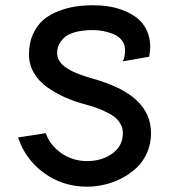

<svg xmlns="http://www.w3.org/2000/svg" viewBox="-20 -701 665 722"><path d="M301.8 -308.1Q339.4 -297.9 366.5 -285.9Q393.6 -273.9 407.7 -263.4Q421.9 -252.9 429.9 -240.2Q438 -227.5 439.9 -218.8Q441.9 -210 441.9 -199.2Q441.9 -152.8 402.8 -124Q363.8 -95.2 306.2 -95.2Q275.9 -95.2 246.1 -106.2Q216.3 -117.2 190.2 -141.6Q164.1 -166 151.9 -200.2L47.9 -184.1Q75.7 -100.6 146.5 -49.8Q217.3 1 307.1 1Q339.4 1 372.6 -6.6Q405.8 -14.2 437.3 -30.5Q468.8 -46.9 493.4 -69.8Q518.1 -92.8 533 -126.7Q547.9 -160.6 547.9 -200.2Q547.9 -273.4 493.2 -324.2Q438.5 -375 327.1 -405.8Q260.3 -424.3 227.5 -447.3Q194.8 -470.2 194.8 -502Q194.8 -517.1 200.4 -530.5Q206.1 -543.9 219.7 -557.9Q233.4 -571.8 261.7 -579.8Q290 -587.9 330.1 -587.9Q349.1 -587.9 368.2 -584.2Q387.2 -580.6 406.5 -572.8Q425.8 -564.9 438 -549.6Q450.2 -534.2 450.2 -513.2Q450.2 -487.3 441.9 -470.2L541 -487.8Q544.9 -510.7 544.9 -524.9Q544.9 -559.6 531.5 -587.4Q518.1 -615.2 496.6 -632.3Q475.1 -649.4 446.3 -660.9Q417.5 -672.4 388.9 -676.8Q360.4 -681.2 330.1 -681.2Q295.9 -681.2 264.4 -676.5Q232.9 -671.9 200 -659.2Q167 -646.5 143.3 -626.5Q119.6 -606.4 104.2 -573Q88.9 -539.6 88.9 -496.1Q88.9 -458.5 107.7 -426.5Q126.5 -394.5 158.7 -372.1Q190.9 -349.6 226.1 -334.2Q261.2 -318.8 301.8 -308.1Z"/></svg>

Font: Comic Neue Angular
Style: Bold
Weight: 700
Designer: Craig Rozynski
Foundry: Craig Rozynski
Version: Version 2.003